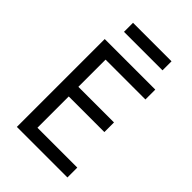

<svg xmlns="http://www.w3.org/2000/svg" viewBox="-264 -1021 1128 1128"><g transform="rotate(45 300.0 -457.5)"><path d="M100 0V-730H520V-648H189V-422H485V-342H189V-82H520V0ZM150 -840V-915H470V-840Z"/></g></svg>

Font: JetBrainsMonoNL NFM
Style: Regular
Weight: 400
Monospace: yes
Designer: Philipp Nurullin, Konstantin Bulenkov
Foundry: JetBrains
Version: Version 2.304; ttfautohint (v1.8.4.7-5d5b);Nerd Fonts 3.3.0